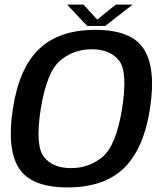

<svg xmlns="http://www.w3.org/2000/svg" viewBox="-20 -811 710 836"><path d="M274 5Q432.5 5 519 -78.2Q605.5 -161.5 633 -337.5Q660 -513 606.5 -597Q553 -681 395 -681Q237 -681 150 -597.5Q63 -514 36 -337.5Q9 -162 62.5 -78.5Q116 5 274 5ZM289 -79Q209.5 -79 171 -128.2Q132.5 -177.5 157.5 -337.5Q184 -499 242.5 -547.8Q301 -596.5 380 -596.5Q459 -596.5 498 -547.8Q537 -499 511.5 -337.5Q485.5 -177.5 426.8 -128.2Q368 -79 289 -79ZM359.5 -698H438L557.5 -791H484L403.5 -725.5L343.5 -791H272Z"/></svg>

Font: Anybody Thin Medium
Style: Italic
Weight: 500
Italic angle: -10°
Version: Version 1.113;gftools[0.9.25]